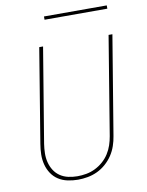

<svg xmlns="http://www.w3.org/2000/svg" viewBox="-97 -962 794 1039"><g transform="rotate(-10 300.0 -443.0)"><path d="M247 8Q218 8 190 2Q162 -4 139.5 -18.5Q117 -33 102 -55.5Q87 -78 80 -105Q73 -132 73.5 -160.5Q74 -189 79 -218L164 -735H185L99 -215Q95 -189 94.5 -163.5Q94 -138 100 -114Q106 -90 119 -69.5Q132 -49 152 -35.5Q172 -22 196.5 -16.5Q221 -11 247 -11Q271 -11 296 -15.5Q321 -20 344.5 -31.5Q368 -43 388 -60.5Q408 -78 422 -100Q436 -122 444 -146Q452 -170 456 -194L545 -735H566L476 -191Q472 -165 463 -138.5Q454 -112 438.5 -88.5Q423 -65 401 -45.5Q379 -26 353.5 -14Q328 -2 300.5 3Q273 8 247 8ZM563 -876H218V-894H563Z"/></g></svg>

Font: Iosevka SS04 Th Ex Obl
Style: Regular
Weight: 100
Width: 7
Italic angle: -9°
Monospace: yes
Designer: Belleve Invis
Foundry: Belleve Invis
Version: Version 19.0.0; ttfautohint (v1.8.4)